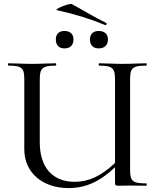

<svg xmlns="http://www.w3.org/2000/svg" viewBox="-20 -948 801 980"><path d="M271 -896C370 -874 442 -851 517 -820C523 -818 527 -828 522 -831C456 -863 403 -897 347 -927C338 -934 252 -900 271 -896ZM309 -701C338 -701 355 -717 355 -747C355 -774 338 -790 309 -790C281 -790 265 -774 265 -747C265 -717 281 -701 309 -701ZM484 -790C456 -790 439 -774 439 -747C439 -717 456 -701 484 -701C513 -701 531 -717 531 -747C531 -774 513 -790 484 -790ZM726 -12C657 -12 644 -23 644 -81V-544C644 -601 657 -613 726 -613C730 -613 730 -625 726 -625C693 -625 651 -622 605 -622C560 -622 519 -625 486 -625C483 -625 483 -613 486 -613C556 -613 567 -599 567 -542V-116C493 -47 431 -20 360 -20C254 -20 183 -88 183 -221V-542C183 -599 195 -613 264 -613C268 -613 268 -625 264 -625C232 -625 191 -622 143 -622C98 -622 56 -625 23 -625C20 -625 20 -613 23 -613C92 -613 104 -601 104 -544V-186C104 -64 201 12 329 12C418 12 489 -21 567 -94V-19C567 -2 569 0 586 0C607 0 620 -1 644 -1C674 -1 699 0 726 0C730 0 730 -12 726 -12Z"/></svg>

Font: Cormorant Infant Book
Style: Regular
Weight: 500
Designer: Christian Thalmann (Catharsis Fonts)
Version: Version 1.000;PS 002.000;hotconv 1.0.88;makeotf.lib2.5.64775